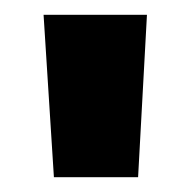

<svg xmlns="http://www.w3.org/2000/svg" viewBox="-20 -820 259 260"><path d="M39 -800H179L167 -580H53Z"/></svg>

Font: Parkinsans
Style: Bold
Weight: 700
Designer: Red Stone, Indian Type Foundry
Foundry: Indian Type Foundry
Version: Version 1.000